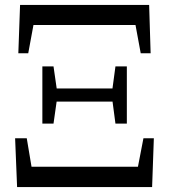

<svg xmlns="http://www.w3.org/2000/svg" viewBox="-20 -755 682 775"><path d="M49 0 41 -197H88L121 0L79 -82H563L521 0L559 -197H601L594 0ZM151 -256V-487H196L211 -383V-362L196 -256ZM185 -345V-398H457V-345ZM446 -256 432 -362V-383L446 -487H492V-256ZM54 -540 61 -735H582L588 -540H548L512 -735L551 -654H92L130 -735L94 -540Z"/></svg>

Font: Noto Serif TC SemiBold
Style: Regular
Weight: 600
Version: Version 2.002-H1;hotconv 1.1.0;makeotfexe 2.6.0